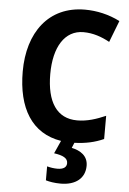

<svg xmlns="http://www.w3.org/2000/svg" viewBox="-63 -769 709 1055"><g transform="rotate(5 292.0 -242.0)"><path d="M446 130C446 75 404 49 356 39L368 10C429 8 480 -3 529 -25V-153C478 -131 428 -114 372 -114C260 -114 203 -201 203 -355C203 -504 262 -600 365 -600C419 -600 466 -583 510 -559L556 -678C495 -709 428 -724 363 -724C162 -724 51 -571 51 -356C51 -154 131 -20 294 6L262 77C311 84 338 97 338 125C338 148 320 160 287 160C268 160 248 157 230 152V229C250 235 278 240 312 240C396 240 446 198 446 130Z"/></g></svg>

Font: Noto Sans Myanmar UI SemiCondensed
Style: Bold
Weight: 700
Width: 4
Designer: Monotype Design Team
Foundry: Monotype Imaging Inc.
Version: Version 2.103